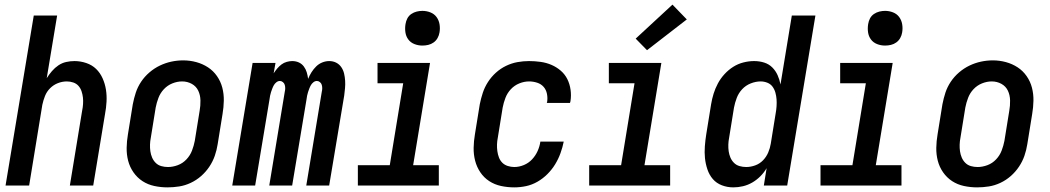

<svg xmlns="http://www.w3.org/2000/svg" viewBox="-20 -802 4540 830"><path d="M4 0 126 -735H227L182 -464Q192 -480 204.5 -494.5Q217 -509 232.5 -519.5Q248 -530 266 -534Q284 -538 302 -538Q328 -538 353 -529.5Q378 -521 395.5 -504Q413 -487 423.5 -463.5Q434 -440 438 -414.5Q442 -389 440.5 -362Q439 -335 434 -309L383 0H282L335 -323Q338 -337 339 -352Q340 -367 338.5 -380.5Q337 -394 332.5 -407.5Q328 -421 319 -431Q310 -441 296.5 -445.5Q283 -450 269 -450Q249 -450 230 -442.5Q211 -435 196.5 -420.5Q182 -406 174.5 -387Q167 -368 163 -349L106 0Z M704 8Q675 8 647 2Q619 -4 596 -19Q573 -34 557 -57Q541 -80 534 -107Q527 -134 527.5 -163Q528 -192 533 -221L554 -351Q559 -377 567 -401.5Q575 -426 590 -448.5Q605 -471 626 -489Q647 -507 671 -518.5Q695 -530 720.5 -535.5Q746 -541 772 -541Q801 -541 828.5 -533.5Q856 -526 879 -511Q902 -496 918 -473Q934 -450 941 -423Q948 -396 947.5 -367Q947 -338 942 -309L921 -179Q917 -153 908.5 -128.5Q900 -104 885 -81.5Q870 -59 849.5 -41Q829 -23 804.5 -11.5Q780 0 754.5 4Q729 8 704 8ZM706 -80Q727 -80 748.5 -88Q770 -96 786 -113Q802 -130 810 -151Q818 -172 822 -193L843 -323Q847 -345 846.5 -368Q846 -391 837 -410Q828 -429 809 -439.5Q790 -450 767 -450Q746 -450 725 -441.5Q704 -433 688.5 -416.5Q673 -400 665 -379Q657 -358 653 -337L632 -207Q629 -192 628.5 -177Q628 -162 630 -148Q632 -134 637.5 -121Q643 -108 653 -98Q663 -88 677 -84Q691 -80 706 -80Z M984 0 1072 -530H1171L1163 -485Q1170 -496 1178.5 -506Q1187 -516 1197 -523.5Q1207 -531 1219.5 -534.5Q1232 -538 1243 -538Q1259 -538 1272 -532Q1285 -526 1293.5 -514.5Q1302 -503 1306 -489.5Q1310 -476 1312 -461Q1318 -476 1326.5 -489.5Q1335 -503 1346.5 -514.5Q1358 -526 1373 -532Q1388 -538 1403 -538Q1420 -538 1433.5 -531Q1447 -524 1455.5 -511.5Q1464 -499 1467.5 -484Q1471 -469 1472 -453Q1473 -437 1471.5 -421Q1470 -405 1468 -389L1403 0H1304L1371 -405Q1373 -413 1373 -420.5Q1373 -428 1371 -435Q1369 -442 1363 -447Q1357 -452 1350 -452Q1342 -452 1335 -446.5Q1328 -441 1324 -434Q1320 -427 1317 -419Q1314 -411 1311.5 -403.5Q1309 -396 1307.5 -388Q1306 -380 1305 -372L1243 0H1144L1211 -405Q1213 -413 1213 -420.5Q1213 -428 1211 -435Q1209 -442 1203 -447Q1197 -452 1190 -452Q1182 -452 1175 -446.5Q1168 -441 1164 -434Q1160 -427 1157 -419Q1154 -411 1151.5 -403.5Q1149 -396 1147.5 -388Q1146 -380 1145 -372L1083 0Z M1527 0V-88H1665L1723 -442H1612V-530H1839L1766 -88H1877V0ZM1806 -605Q1788 -605 1771.5 -611.5Q1755 -618 1745 -631.5Q1735 -645 1732.5 -662.5Q1730 -680 1733 -698Q1735 -711 1741 -722.5Q1747 -734 1758 -741.5Q1769 -749 1781.5 -752Q1794 -755 1806 -755Q1824 -755 1840.5 -748.5Q1857 -742 1867 -728.5Q1877 -715 1880 -697.5Q1883 -680 1880 -662Q1878 -649 1871.5 -637.5Q1865 -626 1854.5 -618.5Q1844 -611 1831.5 -608Q1819 -605 1806 -605Z M2203 8Q2174 8 2146 2Q2118 -4 2095 -19Q2072 -34 2056.5 -57Q2041 -80 2034 -107Q2027 -134 2027.5 -163Q2028 -192 2033 -221L2054 -351Q2059 -376 2067 -400.5Q2075 -425 2089.5 -447.5Q2104 -470 2124 -488Q2144 -506 2168 -517.5Q2192 -529 2217 -533.5Q2242 -538 2267 -538Q2292 -538 2317 -534.5Q2342 -531 2364 -521.5Q2386 -512 2404 -496.5Q2422 -481 2432.5 -460Q2443 -439 2446.5 -414Q2450 -389 2446 -364Q2445 -362 2445 -360.5Q2445 -359 2444 -357H2344Q2344 -358 2344 -358.5Q2344 -359 2345 -360Q2348 -378 2344.5 -396Q2341 -414 2330 -426.5Q2319 -439 2302 -444.5Q2285 -450 2267 -450Q2246 -450 2225 -441.5Q2204 -433 2188.5 -416.5Q2173 -400 2165 -379Q2157 -358 2153 -337L2132 -207Q2129 -192 2128.5 -177.5Q2128 -163 2130 -148.5Q2132 -134 2137 -121Q2142 -108 2151.5 -98.5Q2161 -89 2175 -84.5Q2189 -80 2203 -80Q2224 -80 2244.5 -88.5Q2265 -97 2280 -113Q2295 -129 2304 -149Q2313 -169 2316 -190H2417Q2412 -165 2403 -140Q2394 -115 2380 -92Q2366 -69 2346.5 -49.5Q2327 -30 2303.5 -16.5Q2280 -3 2254.5 2.5Q2229 8 2203 8Z M2527 0V-88H2665L2723 -442H2612V-530H2839L2766 -88H2877V0ZM2777 -585 2728 -635 2887 -782 2949 -718Z M3150 8Q3124 8 3100.5 -1Q3077 -10 3061.5 -28Q3046 -46 3038 -70Q3030 -94 3027.5 -118.5Q3025 -143 3027 -169.5Q3029 -196 3033 -221L3054 -351Q3058 -375 3065 -397.5Q3072 -420 3083.5 -441.5Q3095 -463 3112 -481.5Q3129 -500 3149.5 -513Q3170 -526 3193.5 -532Q3217 -538 3240 -538Q3263 -538 3283.5 -531.5Q3304 -525 3318.5 -510.5Q3333 -496 3341.5 -477Q3350 -458 3354 -437L3403 -735H3505L3383 0H3282L3294 -75Q3283 -56 3267 -40Q3251 -24 3232 -13Q3213 -2 3192 3Q3171 8 3150 8ZM3206 -80Q3225 -80 3244.5 -87Q3264 -94 3278.5 -109Q3293 -124 3301 -143Q3309 -162 3312 -181L3333 -311Q3336 -327 3337 -342.5Q3338 -358 3337 -372.5Q3336 -387 3332 -401.5Q3328 -416 3319.5 -427.5Q3311 -439 3297 -444.5Q3283 -450 3268 -450Q3247 -450 3225.5 -441.5Q3204 -433 3188.5 -416.5Q3173 -400 3165 -379Q3157 -358 3153 -337L3132 -207Q3129 -192 3128.5 -177Q3128 -162 3130 -148Q3132 -134 3137.5 -121Q3143 -108 3153 -98Q3163 -88 3177 -84Q3191 -80 3206 -80Z M3527 0V-88H3665L3723 -442H3612V-530H3839L3766 -88H3877V0ZM3806 -605Q3788 -605 3771.5 -611.5Q3755 -618 3745 -631.5Q3735 -645 3732.5 -662.5Q3730 -680 3733 -698Q3735 -711 3741 -722.5Q3747 -734 3758 -741.5Q3769 -749 3781.5 -752Q3794 -755 3806 -755Q3824 -755 3840.5 -748.5Q3857 -742 3867 -728.5Q3877 -715 3880 -697.5Q3883 -680 3880 -662Q3878 -649 3871.5 -637.5Q3865 -626 3854.5 -618.5Q3844 -611 3831.5 -608Q3819 -605 3806 -605Z M4204 8Q4175 8 4147 2Q4119 -4 4096 -19Q4073 -34 4057 -57Q4041 -80 4034 -107Q4027 -134 4027.5 -163Q4028 -192 4033 -221L4054 -351Q4059 -377 4067 -401.5Q4075 -426 4090 -448.5Q4105 -471 4126 -489Q4147 -507 4171 -518.5Q4195 -530 4220.5 -535.5Q4246 -541 4272 -541Q4301 -541 4328.5 -533.5Q4356 -526 4379 -511Q4402 -496 4418 -473Q4434 -450 4441 -423Q4448 -396 4447.5 -367Q4447 -338 4442 -309L4421 -179Q4417 -153 4408.5 -128.5Q4400 -104 4385 -81.5Q4370 -59 4349.5 -41Q4329 -23 4304.5 -11.5Q4280 0 4254.5 4Q4229 8 4204 8ZM4206 -80Q4227 -80 4248.5 -88Q4270 -96 4286 -113Q4302 -130 4310 -151Q4318 -172 4322 -193L4343 -323Q4347 -345 4346.5 -368Q4346 -391 4337 -410Q4328 -429 4309 -439.5Q4290 -450 4267 -450Q4246 -450 4225 -441.5Q4204 -433 4188.5 -416.5Q4173 -400 4165 -379Q4157 -358 4153 -337L4132 -207Q4129 -192 4128.5 -177Q4128 -162 4130 -148Q4132 -134 4137.5 -121Q4143 -108 4153 -98Q4163 -88 4177 -84Q4191 -80 4206 -80Z"/></svg>

Font: Iosevka Curly Semibold Oblique
Style: Regular
Weight: 600
Italic angle: -9°
Monospace: yes
Designer: Belleve Invis
Foundry: Belleve Invis
Version: Version 11.1.0; ttfautohint (v1.8.3)